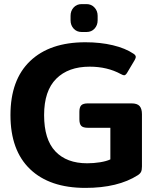

<svg xmlns="http://www.w3.org/2000/svg" viewBox="-20 -901 743 936"><path d="M324 -802V-824Q324 -848 339 -864.5Q354 -881 378 -881H402Q425 -881 440.5 -864.5Q456 -848 456 -824V-802Q456 -778 441 -761.5Q426 -745 402 -745H378Q354 -745 339 -761.5Q324 -778 324 -802ZM31 -340Q31 -512 127 -603.5Q223 -695 396 -695Q469 -695 530 -680.5Q591 -666 631 -639Q642 -632 642 -623Q642 -619 637 -609L599 -545Q592 -534 585 -534Q580 -534 569 -540Q503 -576 417 -576Q313 -576 254 -517Q195 -458 195 -340Q195 -221 250 -163Q305 -105 405 -105Q437 -105 468 -110Q499 -115 518 -124V-278H409Q385 -278 376 -287.5Q367 -297 367 -320V-356Q367 -378 376 -387.5Q385 -397 409 -397H621Q649 -397 660.5 -384Q672 -371 672 -344V-90Q672 -73 668 -64Q664 -55 652 -47Q555 15 396 15Q222 15 126.5 -76.5Q31 -168 31 -340Z"/></svg>

Font: Mitr Medium
Style: Regular
Weight: 500
Designer: Thanarat Vachiruckul
Foundry: Cadson Demak
Version: Version 1.003